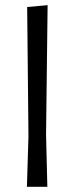

<svg xmlns="http://www.w3.org/2000/svg" viewBox="-20 -722 287 742"><path d="M158 -201 163 0H84L90 -195L85 -695L164 -702Z"/></svg>

Font: Alegreya Sans
Style: Regular
Weight: 400
Designer: Juan Pablo del Peral
Foundry: Huerta Tipografica
Version: Version 2.008; ttfautohint (v1.6)